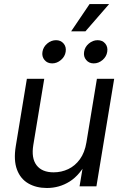

<svg xmlns="http://www.w3.org/2000/svg" viewBox="-20 -917 607 945"><path d="M210.9 8.3Q158.2 8.3 119.4 -14.2Q80.6 -36.6 63.5 -82.5Q46.4 -128.4 57.6 -197.3L112.3 -529.3H197.8L144 -203.6Q133.3 -138.7 159.9 -103.8Q186.5 -68.8 244.1 -68.8Q282.2 -68.8 315.9 -84.7Q349.6 -100.6 373.3 -133.3Q397 -166 405.3 -215.8L457 -529.3H542L454.6 0H371.6L393.1 -128.4H411.1Q374 -55.7 323 -23.7Q272 8.3 210.9 8.3ZM441.4 -605Q418 -605 404.1 -621.8Q390.1 -638.7 394 -662.1Q397.5 -686 417.2 -702.6Q437 -719.2 460.4 -719.2Q484.4 -719.2 498 -702.6Q511.7 -686 507.8 -662.1Q504.4 -638.7 484.9 -621.8Q465.3 -605 441.4 -605ZM236.8 -605Q212.9 -605 199 -621.8Q185.1 -638.7 189 -662.1Q192.9 -686 212.4 -702.6Q231.9 -719.2 255.9 -719.2Q279.3 -719.2 293.2 -702.6Q307.1 -686 303.2 -662.1Q299.8 -638.7 280 -621.8Q260.3 -605 236.8 -605ZM330.1 -762.7 420.9 -897H517.1L400.4 -762.7Z"/></svg>

Font: Inter 24pt
Style: Italic
Weight: 400
Italic angle: -9.3988°
Designer: Rasmus Andersson
Foundry: rsms
Version: Version 4.001;git-66647c0bb